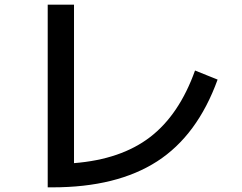

<svg xmlns="http://www.w3.org/2000/svg" viewBox="-20 -770 1040 825"><path d="M185 -750H298V-69Q500 -85 625 -181Q750 -277 818 -467L915 -428Q828 -188 655 -76.5Q482 35 205 35H185Z"/></svg>

Font: M PLUS 1p Medium
Style: Regular
Weight: 500
Version: Version 1.062